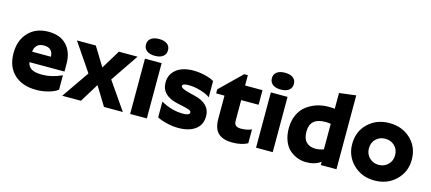

<svg xmlns="http://www.w3.org/2000/svg" viewBox="-56 -1254 3989 1778"><g transform="rotate(15 1939.0 -364.5)"><path d="M525 -47Q497 -23 439 -6.5Q381 10 318 10Q186 10 108 -62.5Q30 -135 30 -265Q30 -389 102 -464.5Q174 -540 294 -540Q406 -540 468 -474.5Q530 -409 530 -295V-222H194Q201 -180 234.5 -160Q268 -140 337 -140Q428 -140 525 -185ZM284 -406Q241 -406 218.5 -382.5Q196 -359 193 -322H373Q373 -360 351.5 -383Q330 -406 284 -406Z M968 0 858 -180 747 0H568L749 -262L567 -530H748L859 -349L969 -530H1148L967 -263L1149 0Z M1219 -530H1379V0H1219ZM1377.5 -600.5Q1350 -579 1300 -579Q1250 -579 1222 -600.5Q1194 -622 1194 -660Q1194 -698 1222 -719Q1250 -740 1300 -740Q1350 -740 1377.5 -719Q1405 -698 1405 -660Q1405 -622 1377.5 -600.5Z M1751 -318Q1904 -281 1904 -162Q1904 -78 1844 -34Q1784 10 1682 10Q1626 10 1566 -5Q1506 -20 1478 -37V-188Q1581 -129 1691 -129Q1754 -129 1754 -157Q1754 -171 1734.5 -179Q1715 -187 1663 -198L1625 -206Q1460 -240 1460 -367Q1460 -445 1519.5 -492.5Q1579 -540 1683 -540Q1739 -540 1797 -525.5Q1855 -511 1882 -493V-337Q1853 -361 1791.5 -379.5Q1730 -398 1673 -398Q1615 -398 1615 -374Q1615 -351 1703 -330Q1705 -329 1706.5 -328.5Q1708 -328 1710 -328Z M2346 -21Q2287 11 2198 11Q2113 11 2066 -30Q2019 -71 2019 -170V-390H1939V-429L2144 -629H2179V-530H2346V-390H2179V-193Q2179 -160 2195.5 -147Q2212 -134 2244 -134Q2302 -134 2346 -154Z M2426 -530H2586V0H2426ZM2584.5 -600.5Q2557 -579 2507 -579Q2457 -579 2429 -600.5Q2401 -622 2401 -660Q2401 -698 2429 -719Q2457 -740 2507 -740Q2557 -740 2584.5 -719Q2612 -698 2612 -660Q2612 -622 2584.5 -600.5Z M2986 -397Q2838 -397 2838 -265Q2838 -198 2870.5 -165.5Q2903 -133 2958 -133Q2998 -133 3037 -148V-392Q3012 -397 2986 -397ZM3047 0V-31Q2991 10 2907 10Q2865 10 2825 -4.5Q2785 -19 2750 -48.5Q2715 -78 2693.5 -131Q2672 -184 2672 -253Q2672 -327 2699 -384Q2726 -441 2770.5 -474Q2815 -507 2867.5 -523.5Q2920 -540 2977 -540Q3010 -540 3037 -537V-688L3197 -708V0Z M3562 10Q3685 10 3766.5 -69Q3848 -148 3848 -265Q3848 -385 3767 -462.5Q3686 -540 3562 -540Q3439 -540 3358 -462.5Q3277 -385 3277 -265Q3277 -148 3358.5 -69Q3440 10 3562 10ZM3562 -140Q3510 -140 3473.5 -175.5Q3437 -211 3437 -265Q3437 -321 3473 -355.5Q3509 -390 3562 -390Q3615 -390 3651.5 -355.5Q3688 -321 3688 -265Q3688 -210 3651.5 -175Q3615 -140 3562 -140Z"/></g></svg>

Font: Roundo
Style: Bold
Weight: 700
Designer: Namrata Goyal (Gurmukhi), Shiva Nallaperumal (Latin)
Foundry: Indian Type Foundry
Version: Version 1.000;PS 1.0;hotconv 1.0.88;makeotf.lib2.5.647800